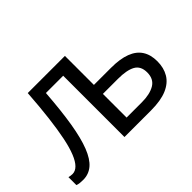

<svg xmlns="http://www.w3.org/2000/svg" viewBox="-97 -781 1033 1033"><g transform="rotate(-45 419.5 -264.0)"><path d="M454.1 -535.2V-314.5H584Q652.8 -314.5 697.5 -297.4Q742.2 -280.3 763.9 -246.6Q785.6 -212.9 785.6 -163.1Q785.6 -113.3 763.9 -76.7Q742.2 -40 695.6 -20Q648.9 0 573.7 0H372.1V-466.3H240.7Q231.4 -339.8 216.6 -250Q201.7 -160.2 179.4 -103.5Q157.2 -46.9 126 -20.3Q94.7 6.3 52.2 6.3Q37.6 6.3 26.1 4.9Q14.6 3.4 6.3 0V-60.5Q11.7 -59.1 18.8 -57.9Q25.9 -56.6 33.7 -56.6Q55.7 -56.6 74 -75Q92.3 -93.3 107.4 -130.6Q122.6 -168 134.3 -225.1Q146 -282.2 155.3 -359.6Q164.6 -437 171.4 -535.2ZM568.8 -246.1H454.1V-65.9H570.3Q631.3 -65.9 668 -87.6Q704.6 -109.4 704.6 -159.2Q704.6 -208 669.9 -227.1Q635.3 -246.1 568.8 -246.1Z"/></g></svg>

Font: Wonky
Style: Regular
Weight: 400
Designer: Monotype Design Team
Foundry: Monotype Imaging Inc.
Version: Version 3.000